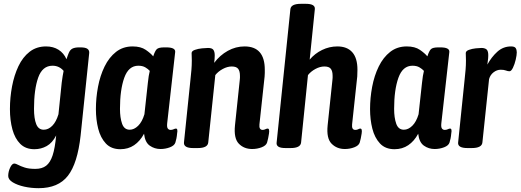

<svg xmlns="http://www.w3.org/2000/svg" viewBox="-20 -773 2725 1005"><path d="M182 212Q143 212 107 204Q71 196 47 181.5Q23 167 23 148Q23 126 33 104.5Q43 83 55 83Q62 83 75 90Q88 97 109.5 104Q131 111 165 111Q200 111 221.5 94.5Q243 78 255.5 40Q268 2 274 -64Q254 -25 224.5 -8.5Q195 8 160 8Q114 8 86 -20Q58 -48 45 -95.5Q32 -143 32 -202Q32 -262 43 -320.5Q54 -379 76.5 -426.5Q99 -474 135 -502Q171 -530 221 -530Q259 -530 286.5 -512.5Q314 -495 328 -463Q332 -474 334.5 -482Q337 -490 340 -496Q347 -513 360 -519Q373 -525 394 -525H401Q427 -525 437.5 -517.5Q448 -510 447 -496L402 -64Q386 82 335.5 147Q285 212 182 212ZM209 -94Q233 -94 253.5 -114.5Q274 -135 286 -175L303 -340Q305 -359 308 -375Q311 -391 313 -402Q290 -429 255 -429Q202 -429 180 -367Q158 -305 158 -203Q158 -153 169.5 -123.5Q181 -94 209 -94Z M610 8Q562 8 534 -22Q506 -52 494 -99.5Q482 -147 482 -202Q482 -260 493 -318.5Q504 -377 527.5 -425Q551 -473 587.5 -501.5Q624 -530 674 -530Q717 -530 743 -512Q769 -494 782 -478Q791 -506 800.5 -515.5Q810 -525 840 -525H850Q899 -525 897 -501L855 -127Q853 -107 858.5 -100Q864 -93 873 -93Q882 -93 889 -96.5Q896 -100 901 -100Q912 -100 907 -74Q906 -61 903.5 -48.5Q901 -36 898 -27Q893 -11 869.5 -2Q846 7 820 7Q789 7 764 -10.5Q739 -28 734 -73Q713 -34 682 -13Q651 8 610 8ZM659 -94Q682 -94 703 -114.5Q724 -135 736 -175L754 -340Q756 -359 758.5 -375Q761 -391 764 -402Q755 -412 740.5 -420.5Q726 -429 704 -429Q653 -429 630.5 -366Q608 -303 608 -203Q608 -157 619 -125.5Q630 -94 659 -94Z M1300 7Q1257 7 1230 -21Q1203 -49 1210 -117L1235 -354Q1236 -360 1236 -365.5Q1236 -371 1236 -376Q1236 -401 1226.5 -413Q1217 -425 1193 -425Q1170 -425 1146 -412Q1122 -399 1107 -380L1070 -27Q1067 2 1015 2H991Q940 2 943 -28L977 -357Q980 -384 982 -407.5Q984 -431 984 -456Q984 -467 983.5 -476Q983 -485 983 -495Q983 -506 1000 -512Q1017 -518 1037.5 -520Q1058 -522 1069 -522Q1090 -522 1097 -512Q1104 -502 1104 -483Q1104 -465 1101 -444Q1131 -484 1172.5 -507Q1214 -530 1260 -530Q1366 -530 1366 -408Q1366 -400 1366 -391Q1366 -382 1365 -372L1338 -122Q1335 -93 1355 -93Q1362 -93 1369 -96.5Q1376 -100 1381 -100Q1392 -100 1388 -74Q1386 -62 1383.5 -49Q1381 -36 1378 -27Q1373 -11 1349.5 -2Q1326 7 1300 7Z M1785 7Q1743 7 1715.5 -21Q1688 -49 1695 -117L1720 -354Q1721 -360 1721 -365.5Q1721 -371 1721 -376Q1721 -401 1711.5 -413Q1702 -425 1678 -425Q1655 -425 1631 -412Q1607 -399 1592 -380L1556 -27Q1553 2 1501 2H1475Q1448 2 1437 -5.5Q1426 -13 1428 -27L1500 -725Q1503 -753 1555 -753H1581Q1631 -753 1628 -725L1601 -461Q1628 -493 1666 -511.5Q1704 -530 1746 -530Q1797 -530 1824 -499.5Q1851 -469 1851 -408Q1851 -393 1850 -373L1823 -122Q1820 -93 1840 -93Q1849 -93 1855 -96.5Q1861 -100 1866 -100Q1877 -100 1873 -74Q1871 -62 1868.5 -49Q1866 -36 1863 -27Q1858 -11 1834.5 -2Q1811 7 1785 7Z M2045 8Q1997 8 1969 -22Q1941 -52 1929 -99.5Q1917 -147 1917 -202Q1917 -260 1928 -318.5Q1939 -377 1962.5 -425Q1986 -473 2022.5 -501.5Q2059 -530 2109 -530Q2152 -530 2178 -512Q2204 -494 2217 -478Q2226 -506 2235.5 -515.5Q2245 -525 2275 -525H2285Q2334 -525 2332 -501L2290 -127Q2288 -107 2293.5 -100Q2299 -93 2308 -93Q2317 -93 2324 -96.5Q2331 -100 2336 -100Q2347 -100 2342 -74Q2341 -61 2338.5 -48.5Q2336 -36 2333 -27Q2328 -11 2304.5 -2Q2281 7 2255 7Q2224 7 2199 -10.5Q2174 -28 2169 -73Q2148 -34 2117 -13Q2086 8 2045 8ZM2094 -94Q2117 -94 2138 -114.5Q2159 -135 2171 -175L2189 -340Q2191 -359 2193.5 -375Q2196 -391 2199 -402Q2190 -412 2175.5 -420.5Q2161 -429 2139 -429Q2088 -429 2065.5 -366Q2043 -303 2043 -203Q2043 -157 2054 -125.5Q2065 -94 2094 -94Z M2427 2Q2375 2 2378 -27L2412 -357Q2415 -384 2417 -407.5Q2419 -431 2419 -456Q2419 -467 2418.5 -476Q2418 -485 2418 -495Q2418 -506 2434.5 -512Q2451 -518 2470.5 -520Q2490 -522 2500 -522Q2515 -522 2524.5 -516Q2534 -510 2535.5 -491.5Q2537 -473 2531 -435Q2553 -475 2583.5 -502.5Q2614 -530 2655 -530Q2674 -530 2679.5 -521Q2685 -512 2685 -499Q2685 -485 2679.5 -461Q2674 -437 2665 -418.5Q2656 -400 2647 -400Q2638 -400 2628 -404Q2618 -408 2601 -408Q2581 -408 2563.5 -394.5Q2546 -381 2540 -359L2505 -27Q2502 2 2449 2Z"/></svg>

Font: Asap Condensed Condensed SemiBold
Style: Italic
Weight: 600
Width: 3
Italic angle: -6°
Designer: Pablo Cosgaya
Foundry: Omnibus-Type
Version: Version 3.001; ttfautohint (v1.8.4.7-5d5b)